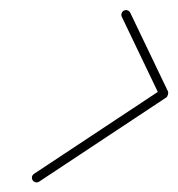

<svg xmlns="http://www.w3.org/2000/svg" viewBox="-20 -361 362 390"><path d="M227.4 -326.9C227.4 -326.9 227.4 -326.9 227.4 -326.9C253 -273.6 278.6 -220.2 304.1 -166.9C304.8 -165.5 306.3 -168.9 307.3 -172.5C308.3 -176.1 308.8 -179.8 307.5 -178.9C221.3 -121.9 135.2 -64.9 49.1 -7.9C44.7 -5 43.5 0.9 46.4 5.2C49.3 9.6 55.2 10.8 59.6 7.9C145.7 -49.1 231.8 -106.1 317.9 -163.1C319.2 -163.9 320.4 -166.2 321.1 -168.7C321.8 -171.1 321.9 -173.7 321.3 -175.1C295.7 -228.4 270.1 -281.8 244.6 -335.1C242.3 -339.8 236.6 -341.8 231.9 -339.6C227.2 -337.3 225.2 -331.6 227.4 -326.9Z"/></svg>

Font: FRB American Cursive Extralight
Style: Italic
Weight: 200
Italic angle: -25°
Version: Version 2.0;Modular Font Editor K font №1